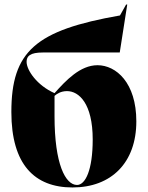

<svg xmlns="http://www.w3.org/2000/svg" viewBox="-20 -810 650 845"><path d="M299 15C470 15 580 -94 580 -276C580 -446 491 -523 409 -523C333 -523 270 -456 220 -400C143 -434 97 -501 97 -538C97 -563 112 -579 169 -579H507L540 -790H535L508 -742C136 -677 30 -584 30 -317C30 -86 132 15 299 15ZM220 -298V-388C230 -397 248 -409 275 -409C327 -409 388 -355 388 -196C388 -62 356 4 319 4C268 4 220 -88 220 -298Z"/></svg>

Font: Nyght Serif Dark
Style: Regular
Weight: 800
Designer: Maksym Kobuzan
Version: Version 0.410;Glyphs 3.1.2 (3151)